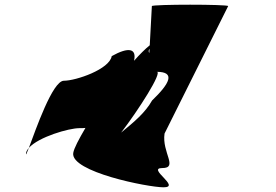

<svg xmlns="http://www.w3.org/2000/svg" viewBox="-20 -798 1175 818"><path d="M91 -146C89 -133 94 -144 103 -168C97 -161 92 -153 91 -146ZM103 -168C145 -215 274 -252 318 -252C328 -252 336 -252 344 -253C316 -205 295 -166 292 -146C280 -66 610 0 677 0C753 0 604 -82 671 -82C741 -82 669 -148 681 -229L952 -772C953 -780 628 -780 627 -772L618 -605C599 -590 576 -567 551 -539C563 -592 528 -599 456 -559C447 -503 304 -454 252 -454C204 -454 132 -245 103 -168ZM496 -233C570 -329 674 -492 648 -492C729 -492 703 -442 628 -370C598 -317 553 -280 496 -233ZM617 -590 616 -572C612 -578 613 -585 617 -590Z"/></svg>

Font: Ampere
Style: CndIta
Weight: 400
Version: Version 1